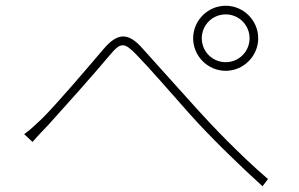

<svg xmlns="http://www.w3.org/2000/svg" viewBox="-20 -711 1040 667"><path d="M681 -578C681 -624 718 -661 764 -661C810 -661 847 -624 847 -578C847 -532 810 -495 764 -495C718 -495 681 -532 681 -578ZM651 -578C651 -516 702 -465 764 -465C826 -465 877 -516 877 -578C877 -640 826 -691 764 -691C702 -691 651 -640 651 -578ZM64 -245 93 -218C106 -233 127 -256 146 -275C195 -329 306 -453 361 -519C400 -566 412 -564 454 -521C501 -473 566 -397 640 -314C712 -233 820 -129 892 -64L911 -89C814 -172 712 -279 662 -335C594 -410 521 -492 473 -545C424 -600 387 -596 340 -541C283 -474 176 -348 125 -298C102 -276 84 -259 64 -245Z"/></svg>

Font: Noto Sans T Chinese Thin
Style: Regular
Weight: 100
Designer: Ryoko NISHIZUKA (kana & ideographs); Paul D. Hunt (Latin, Greek & Cyrillic); Wenlong ZHANG (bopomofo); Sandoll Communica
Foundry: Adobe Systems Incorporated
Version: Version 1.000;PS 1;hotconv 1.0.78;makeotf.lib2.5.61930